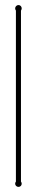

<svg xmlns="http://www.w3.org/2000/svg" viewBox="-20 -730 145 760"><path d="M63 -11.2Q65.9 -7.3 65.9 -2.9Q65.9 2.4 62.3 6.1Q58.6 9.8 53.2 9.8Q47.9 9.8 43.9 6.1Q40 2.4 40 -2.9Q40 -7.3 43 -11.2V-688Q40 -692.4 40 -696.8Q40 -702.1 43.9 -706.1Q47.9 -710 53.2 -710Q58.6 -710 62.3 -706.1Q65.9 -702.1 65.9 -696.8Q65.9 -692.4 63 -688Z"/></svg>

Font: Wire One
Style: Regular
Weight: 400
Designer: Alexei Vanyashin, Gayaneh Bagdasaryan
Foundry: Cyreal Type Foundry
Version: Version 1.000